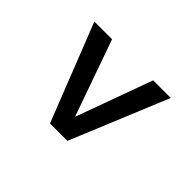

<svg xmlns="http://www.w3.org/2000/svg" viewBox="-103 -658 852 852"><g transform="rotate(-45 323.0 -231.5)"><path d="M92.8 -180.7Q92.8 -208 92.8 -290Q208 -335 551.8 -470.7Q551.8 -443.4 551.8 -359.4Q461.9 -327.1 192.4 -232.4Q282.2 -199.2 551.8 -101.6Q551.8 -74.2 551.8 8.8Q437.5 -38.1 92.8 -180.7Z"/></g></svg>

Font: Alata=Ham
Style: Regular
Weight: 400
Designer: Spyros Zevelakis, Eben Sorkin
Version: Version 1.004